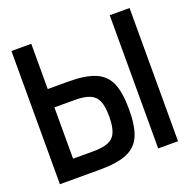

<svg xmlns="http://www.w3.org/2000/svg" viewBox="-113 -728 826 837"><g transform="rotate(-20 300.0 -309.0)"><path d="M26 0V-618H118V-18L60 -85H213Q257 -85 282.5 -96Q308 -107 318.5 -133Q329 -159 329 -204Q329 -250 318.5 -275.5Q308 -301 282.5 -312Q257 -323 213 -323H54V-408H213Q292 -408 337.5 -389Q383 -370 402 -326Q421 -282 421 -204Q421 -126 402 -82Q383 -38 337.5 -19Q292 0 213 0ZM482 0V-618H574V0Z"/></g></svg>

Font: Victor Mono SemiBold
Style: Regular
Weight: 600
Monospace: yes
Designer: Rune Bjørnerås
Version: Version 1.561;gftools[0.9.30]